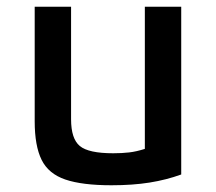

<svg xmlns="http://www.w3.org/2000/svg" viewBox="-20 -540 640 570"><path d="M311 10Q224 10 174 -7Q124 -24 103.5 -65.5Q83 -107 83 -180V-520H191V-186Q191 -128 217 -106.5Q243 -85 316 -85Q342 -85 363.5 -87.5Q385 -90 410 -98V-520H518V-22Q474 -6 424 2Q374 10 311 10Z"/></svg>

Font: M PLUS Code Latin 60 Medium
Style: Regular
Weight: 500
Width: 7
Monospace: yes
Designer: Coji Morishita
Foundry: UNDERFOREST DESIGN
Version: Version 1.005; ttfautohint (v1.8.3)